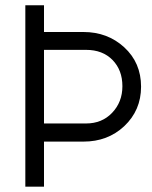

<svg xmlns="http://www.w3.org/2000/svg" viewBox="-20 -700 569 720"><path d="M509 -375C509 -435 487.8 -484.3 445.5 -523C403.8 -561 353 -580 293 -580H145V-680.3H75V0H145V-169H293C353.7 -169 404.5 -188.2 445.5 -226.5C487.8 -266.2 509 -315.7 509 -375ZM145 -513H303C344.3 -513 377.3 -500.3 402 -475C426.7 -449.7 439 -416.9 439 -376.8C439 -336.9 426 -303.5 400 -276.5C374.7 -250.2 342.3 -237 303 -237H145Z"/></svg>

Font: GI
Style: Regular
Weight: 400
Designer: Alfredo Marco Pradil
Version: Version 1.01 2015